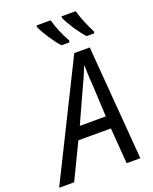

<svg xmlns="http://www.w3.org/2000/svg" viewBox="-230 -1038 904 1131"><g transform="rotate(-20 222.0 -472.0)"><path d="M398 -784H446L447 -796C424 -842 401 -894 387 -944H298V-934C317 -891 361 -823 398 -784ZM240 -784H290L292 -796C267 -839 243 -896 230 -944H142L141 -934C159 -892 205 -822 240 -784ZM-60 0H34L142 -224H346L363 0H449L392 -715H295ZM179 -301 263 -486C287 -536 308 -583 324 -624H327C326 -585 330 -532 333 -488L342 -301Z"/></g></svg>

Font: Noto Sans SemiCondensed
Style: Italic
Weight: 400
Width: 4
Italic angle: -12°
Designer: Monotype Design Team
Foundry: Monotype Imaging Inc.
Version: Version 2.013